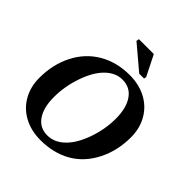

<svg xmlns="http://www.w3.org/2000/svg" viewBox="-229 -1014 1181 1181"><g transform="rotate(45 361.0 -424.0)"><path d="M546.9 -411.6Q546.9 -504.4 509.8 -557.6Q472.7 -610.8 406.2 -610.8Q346.7 -610.8 296.6 -562Q246.6 -513.2 214.8 -420.7Q183.1 -328.1 183.1 -236.8Q183.1 -145 219.2 -92.8Q255.4 -40.5 320.8 -40.5Q381.8 -40.5 432.1 -88.9Q482.4 -137.2 514.6 -228Q546.9 -318.8 546.9 -411.6ZM312 9.8Q231 9.8 168.2 -23.7Q105.5 -57.1 70.8 -117.9Q36.1 -178.7 36.1 -255.9Q36.1 -374 84 -467.5Q131.8 -561 218.5 -611.6Q305.2 -662.1 418 -662.1Q499 -662.1 561.8 -628.7Q624.5 -595.2 659.2 -534.4Q693.8 -473.6 693.8 -396.5Q693.8 -279.3 644.8 -183.3Q595.7 -87.4 510.5 -38.8Q425.3 9.8 312 9.8ZM452.6 -709 297.9 -839.8 301.3 -857.9H430.7L497.6 -724.6L494.6 -709Z"/></g></svg>

Font: Liberation Serif
Style: Bold Italic
Weight: 700
Italic angle: -16.333°
Designer: Steve Matteson
Foundry: Ascender Corporation
Version: Version 2.1.5